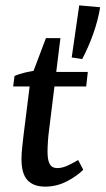

<svg xmlns="http://www.w3.org/2000/svg" viewBox="-20 -686 393 715"><path d="M148 9Q105 9 82.5 -15Q60 -39 60 -94Q60 -115 63 -140.5Q66 -166 68 -185L94 -393L151 -544H205L163 -204Q160 -183 158.5 -160Q157 -137 157 -121Q157 -89 165.5 -74.5Q174 -60 193 -60Q211 -60 231 -69Q251 -78 271 -90L290 -54Q269 -32 230.5 -11.5Q192 9 148 9ZM29 -364 34 -403Q52 -411 76 -416.5Q100 -422 126 -425L160 -418H307L301 -364ZM247 -472 275 -666 353 -659Q345 -610 327 -559.5Q309 -509 286 -466Z"/></svg>

Font: Rasa Medium
Style: Italic
Weight: 500
Italic angle: -7.10001°
Designer: Anna Giedrys (Yrsa+Rasa design), David Brezina (Yrsa art-direction, Rasa art-direction, design)
Foundry: Rosetta Type Foundry
Version: Version 2.004